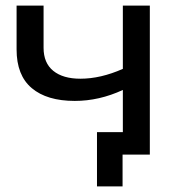

<svg xmlns="http://www.w3.org/2000/svg" viewBox="-20 -550 646 683"><path d="M513 -530V0H416V113H325V-80H417V-230Q333 -191 246 -191Q147 -191 93 -236.5Q39 -282 39 -374V-530H135V-380Q135 -326 169.5 -298Q204 -270 266 -270Q338 -270 417 -305V-530Z"/></svg>

Font: CMG Sans Medium
Style: Regular
Weight: 500
Designer: Julieta Ulanovsky
Foundry: Julieta Ulanovsky
Version: Version 7.200